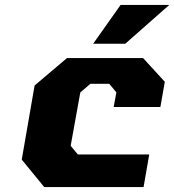

<svg xmlns="http://www.w3.org/2000/svg" viewBox="-20 -757 705 777"><path d="M357 -580 468 -737H665L487 -580ZM159 0 68 -111 120 -411 251 -522H559L647 -426L629 -324H440L451 -383L422 -418H346L305 -383L266 -167L295 -132H584L561 0Z"/></svg>

Font: Tomorrow
Style: Bold Italic
Weight: 700
Italic angle: -10°
Designer: Tony de Marco, Monica Rizzolli
Foundry: Just in Type
Version: Version 2.002